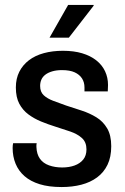

<svg xmlns="http://www.w3.org/2000/svg" viewBox="-20 -743 503 775"><path d="M229 12Q177 12 140 0.5Q103 -11 79 -32Q55 -53 43 -82Q31 -111 31 -146Q31 -151 31.5 -156Q32 -161 33 -165H128Q127 -161 127 -157.5Q127 -154 127 -150Q128 -121 141 -102.5Q154 -84 178 -75.5Q202 -67 231 -67Q259 -67 281 -75Q303 -83 316 -99Q329 -115 329 -140Q329 -169 311 -185.5Q293 -202 264 -212Q235 -222 203 -232Q174 -241 146 -252.5Q118 -264 95 -281Q72 -298 58 -324Q44 -350 44 -390Q44 -426 58 -453.5Q72 -481 97 -500Q122 -519 157 -528.5Q192 -538 234 -538Q278 -538 311.5 -528Q345 -518 368.5 -499.5Q392 -481 404 -455.5Q416 -430 416 -400Q416 -393 415.5 -386Q415 -379 415 -374H321V-390Q321 -411 311 -426.5Q301 -442 281.5 -451Q262 -460 230 -460Q208 -460 191 -455Q174 -450 163 -441.5Q152 -433 147 -421.5Q142 -410 142 -396Q142 -372 156.5 -358.5Q171 -345 195 -336Q219 -327 247 -317Q278 -307 310 -296.5Q342 -286 369 -269.5Q396 -253 412.5 -225Q429 -197 429 -153Q429 -109 414 -78Q399 -47 372 -27Q345 -7 308.5 2.5Q272 12 229 12ZM180 -591 255 -723H358V-720L258 -591Z"/></svg>

Font: Archivo SemiCondensed Medium
Style: Regular
Weight: 500
Width: 4
Designer: Hector Gatti
Foundry: Omnibus-Type
Version: Version 2.001